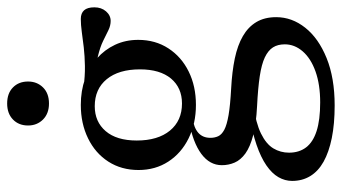

<svg xmlns="http://www.w3.org/2000/svg" viewBox="-230 -467 956 537"><g transform="rotate(-90 248.5 -198.0)"><path d="M222.5 259.5Q171 259.5 131.5 251.5Q92 243.5 65.2 228.5Q38.5 213.5 25 191.2Q11.5 169 11.5 140.5Q11.5 120.5 22 102.2Q32.5 84 55 68.5Q77.5 53 112.5 41Q147.5 29 196.5 20.5H224.5V32Q173.5 39 144 53.5Q114.5 68 102.5 88Q90.5 108 90.5 132Q90.5 160 105.2 179.5Q120 199 151 209Q182 219 231 219Q281 219 317.5 206Q354 193 373.8 170.2Q393.5 147.5 393.5 120Q393.5 100.5 385 87Q376.5 73.5 357 64.2Q337.5 55 304.2 50Q271 45 221 42.5Q171 40 138.8 31.5Q106.5 23 88.2 9.8Q70 -3.5 62.8 -20.2Q55.5 -37 55.5 -56Q55.5 -90 87.2 -113.5Q119 -137 177 -147.5L188 -138Q160.5 -134.5 146.2 -122Q132 -109.5 132 -88Q132 -76 136.5 -66.2Q141 -56.5 154.5 -49.2Q168 -42 195.8 -37.2Q223.5 -32.5 270 -30Q317 -27.5 354 -19.8Q391 -12 416.5 2.8Q442 17.5 455.8 40.5Q469.5 63.5 469.5 96Q469.5 140 440 177.2Q410.5 214.5 355 237Q299.5 259.5 222.5 259.5ZM224 -128.5Q172 -128.5 130.5 -149Q89 -169.5 65.5 -205.8Q42 -242 42 -289Q42 -337 65.5 -373.5Q89 -410 130.5 -430.2Q172 -450.5 224 -450.5Q263.5 -450.5 296.5 -438.8Q329.5 -427 354 -405.5Q378.5 -384 392.2 -354.8Q406 -325.5 406 -290Q406 -242 382.2 -205.5Q358.5 -169 317.5 -148.8Q276.5 -128.5 224 -128.5ZM228 -167.5Q272 -167.5 297.8 -198.2Q323.5 -229 323.5 -285Q323.5 -344.5 296 -378Q268.5 -411.5 220.5 -411.5Q177 -411.5 150.8 -381Q124.5 -350.5 124.5 -294Q124.5 -235 152.2 -201.2Q180 -167.5 228 -167.5ZM290 -410.5 272 -443Q304.5 -438.5 332.8 -439Q361 -439.5 384.8 -442.2Q408.5 -445 428.5 -447.8Q448.5 -450.5 464.5 -450.5Q480.5 -450.5 488.8 -441.2Q497 -432 497 -412.5Q497 -393 485.8 -380Q474.5 -367 459 -367Q446 -367 433.2 -373.2Q420.5 -379.5 403.2 -388Q386 -396.5 358.8 -403Q331.5 -409.5 290 -410.5ZM228 -539.5Q200 -539.5 183.2 -556.2Q166.5 -573 166.5 -598Q166.5 -624 183.2 -640.2Q200 -656.5 228 -656.5Q256.5 -656.5 273 -640.2Q289.5 -624 289.5 -598Q289.5 -573 273 -556.2Q256.5 -539.5 228 -539.5Z"/></g></svg>

Font: Newsreader 16pt 16pt
Style: Regular
Weight: 400
Version: Version 1.003